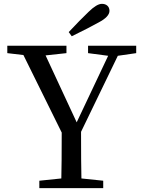

<svg xmlns="http://www.w3.org/2000/svg" viewBox="-20 -969 731 989"><path d="M349.6 -782.2 334 -803.7Q390.6 -864.3 436.5 -908.2Q478.5 -949.2 504.9 -949.2Q522.5 -949.2 533.2 -939.5Q543.9 -929.7 543.9 -913.1Q543.9 -882.8 488.3 -853.5Q443.4 -828.1 349.6 -782.2ZM586.9 -681.6 397.5 -290Q397.5 -122.1 399.4 -49.8L511.7 -38.1V0H182.6V-38.1L295.9 -49.8Q297.9 -120.1 297.9 -286.1L100.6 -685.5L17.6 -695.3V-733.4H322.3V-695.3L214.8 -683.6L375 -338.9L537.1 -681.6L433.6 -695.3V-733.4H681.6V-695.3Z"/></svg>

Font: GenYoMin TW TTF Medium
Style: Regular
Weight: 500
Version: Version 1.300